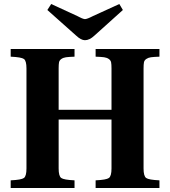

<svg xmlns="http://www.w3.org/2000/svg" viewBox="-20 -936 847 956"><path d="M33.2 0V-38.1Q86.4 -40.5 99.1 -49.8Q111.8 -59.1 111.8 -97.2V-595.2Q111.8 -633.3 99.1 -642.3Q86.4 -651.4 33.2 -653.8V-691.9H351.1V-653.8Q322.3 -652.8 308.6 -650.9Q294.9 -648.9 285.4 -642.3Q275.9 -635.7 273.9 -625.7Q272 -615.7 272 -595.2V-389.2H535.2V-595.2Q535.2 -615.7 533.2 -625.7Q531.2 -635.7 521.7 -642.3Q512.2 -648.9 498.5 -650.9Q484.9 -652.8 456.1 -653.8V-691.9H773.9V-653.8Q745.1 -652.8 731.4 -650.9Q717.8 -648.9 708.3 -642.3Q698.7 -635.7 696.8 -625.7Q694.8 -615.7 694.8 -595.2V-97.2Q694.8 -59.1 707.8 -49.8Q720.7 -40.5 773.9 -38.1V0H456.1V-38.1Q509.3 -40.5 522.2 -49.8Q535.2 -59.1 535.2 -97.2V-340.8H272V-97.2Q272 -59.1 284.9 -49.8Q297.9 -40.5 351.1 -38.1V0ZM215.8 -886.2 234.9 -916 365.2 -856Q368.2 -854.5 375.5 -850.8Q382.8 -847.2 386.2 -845.7Q389.6 -844.2 394.5 -842.5Q399.4 -840.8 402.8 -840.8Q413.6 -840.8 442.9 -856L574.2 -916L591.8 -886.2L450.2 -758.8Q425.8 -735.8 402.8 -735.8Q383.3 -735.8 357.9 -759.8Z"/></svg>

Font: Linguistics Pro
Style: Bold
Weight: 700
Designer: Stefan Peev, Context Ltd
Foundry: Stefan Peev, Context Ltd
Version: Version 001.000